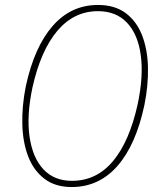

<svg xmlns="http://www.w3.org/2000/svg" viewBox="-20 -744 646 774"><path d="M269 10Q203 10 159.5 -23Q116 -56 94 -112.5Q72 -169 70 -242.5Q68 -316 84 -396Q118 -554 192 -639Q266 -724 375 -724Q443 -724 487 -691Q531 -658 553 -601Q575 -544 576.5 -471.5Q578 -399 562 -320Q528 -160 453.5 -75Q379 10 269 10ZM270 -15Q369 -15 435.5 -94.5Q502 -174 535 -324Q559 -437 547.5 -521.5Q536 -606 492 -652.5Q448 -699 375 -699Q278 -699 211 -619.5Q144 -540 111 -392Q87 -279 99 -194Q111 -109 154.5 -62Q198 -15 270 -15Z"/></svg>

Font: Noto Sans SemiCondensed Thin
Style: Italic
Weight: 100
Width: 4
Italic angle: -12°
Designer: Monotype Design Team
Foundry: Monotype Imaging Inc.
Version: Version 2.013; ttfautohint (v1.8.4.7-5d5b)